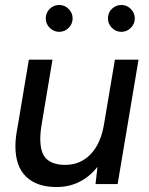

<svg xmlns="http://www.w3.org/2000/svg" viewBox="-20 -740 601 772"><path d="M372 -69Q307 12 207 12Q128 12 85 -29.5Q42 -71 42 -152Q42 -181 48 -215L53 -243L96 -500H191L148 -243Q142 -209 142 -182Q142 -123 168 -100Q194 -77 242 -77Q303 -77 344 -119.5Q385 -162 398 -239L442 -500H537L453 0H364ZM164 -666Q164 -689 180 -704.5Q196 -720 218 -720Q240 -720 256 -704Q272 -688 272 -666Q272 -644 256 -628Q240 -612 218 -612Q196 -612 180 -628Q164 -644 164 -666ZM468 -720Q490 -720 506 -704Q522 -688 522 -666Q522 -644 506 -628Q490 -612 468 -612Q446 -612 430 -628Q414 -644 414 -666Q414 -689 430 -704.5Q446 -720 468 -720Z"/></svg>

Font: Oak Sans Medium
Style: Italic
Weight: 500
Italic angle: -9.49998°
Foundry: Erik Kennedy, Walven
Version: Version 1.000